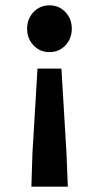

<svg xmlns="http://www.w3.org/2000/svg" viewBox="-20 -527 372 722"><path d="M166 -331Q130 -331 106 -356.5Q82 -382 82 -419Q82 -456 106 -481.5Q130 -507 166 -507Q202 -507 226 -481.5Q250 -456 250 -419Q250 -382 226 -356.5Q202 -331 166 -331ZM98 175 102 49 121 -269H211L230 49L235 175Z"/></svg>

Font: Assistant
Style: Bold
Weight: 700
Designer: Hebrew By Ben Nathan, Latin by Paul Hunt
Version: Version 3.000